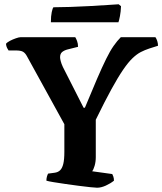

<svg xmlns="http://www.w3.org/2000/svg" viewBox="-20 -878 759 898"><path d="M434 0Q426 0 402.5 -2.5Q379 -5 348 -9Q317 -13 286 -17.5Q255 -22 230.5 -26Q206 -30 197 -33Q197 -43 199.5 -52Q202 -61 205 -66L235 -70Q251 -72 261 -81.5Q271 -91 276 -111.5Q281 -132 281 -168V-297L106 -615Q98 -630 87.5 -636Q77 -642 54 -642H20Q17 -646 13 -654Q9 -662 8 -673Q13 -680 26.5 -687Q40 -694 54.5 -699Q69 -704 76 -704H332Q336 -698 340.5 -686Q345 -674 345 -659L297 -647Q281 -643 271 -635Q261 -627 261 -610Q261 -604 264 -592Q267 -580 274 -565L371 -374H377Q410 -454 434 -509.5Q458 -565 476.5 -602.5Q495 -640 511.5 -663.5Q528 -687 545 -704H707Q712 -697 715.5 -686Q719 -675 719 -664L678 -651Q657 -644 638.5 -634.5Q620 -625 600 -606Q580 -587 556 -552Q532 -517 501 -460.5Q470 -404 428 -318V-143Q428 -121 422.5 -102.5Q417 -84 411 -77L505 -64Q507 -61 510 -52.5Q513 -44 513 -33Q497 -20 475 -10Q453 0 434 0ZM218 -774Q218 -803 222 -821.5Q226 -840 230 -844Q263 -844 307.5 -845.5Q352 -847 398 -849.5Q444 -852 481 -854.5Q518 -857 535 -858L546 -849Q545 -823 541 -802.5Q537 -782 534 -774Z"/></svg>

Font: Texturina 12pt
Style: Bold
Weight: 700
Designer: Guillermo Torres Carreño
Foundry: Omnibus-Type
Version: Version 1.002